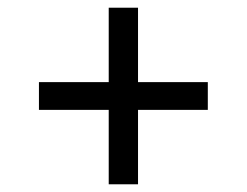

<svg xmlns="http://www.w3.org/2000/svg" viewBox="-20 -579 640 498"><path d="M262 -101V-294H81V-366H262V-559H338V-366H519V-294H338V-101Z"/></svg>

Font: TypoPRO Source Code Pro
Style: Regular
Weight: 500
Monospace: yes
Designer: Paul D. Hunt, Teo Tuominen
Foundry: Adobe Systems Incorporated
Version: Version 2.010;PS 1.0;hotconv 1.0.84;makeotf.lib2.5.63406